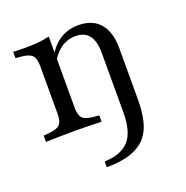

<svg xmlns="http://www.w3.org/2000/svg" viewBox="-114 -532 804 830"><g transform="rotate(-20 288.0 -117.5)"><path d="M157.3 -2.4Q119.4 -2.4 89.9 -1.6Q60.5 -0.8 29 0V-29L56.5 -31.5Q91.1 -34.7 104.4 -48.4Q117.7 -62.1 117.7 -96V-206.5H196V-96Q196 -62.1 209.3 -48.4Q222.6 -34.7 257.3 -31.5L284.7 -29V0Q253.2 -0.8 223.8 -1.6Q194.4 -2.4 157.3 -2.4ZM117.7 -206.5V-316.9Q117.7 -351.6 104.4 -365.7Q91.1 -379.8 55.6 -383.1L29 -385.5V-414.5Q45.2 -413.7 58.1 -413.3Q71 -412.9 84.7 -412.9Q117.7 -412.9 146 -415.7Q174.2 -418.5 196 -424.2V-414.5V-206.5ZM387.1 -206.5V-279.8Q387.1 -333.1 366.5 -359.7Q346 -386.3 304.8 -386.3Q262.1 -386.3 229.4 -359.3Q196.8 -332.3 173.4 -278.2L168.5 -294.4Q193.5 -361.3 234.7 -394Q275.8 -426.6 332.3 -426.6Q396.8 -426.6 431 -386.7Q465.3 -346.8 465.3 -273.4V-206.5ZM238.7 192.7V166.1Q315.3 163.7 351.2 123.8Q387.1 83.9 387.1 -6.5V-206.5H465.3V-36.3Q465.3 16.1 455.6 58.9Q446 101.6 421.4 131Q396.8 160.5 352 176.6Q307.3 192.7 238.7 192.7Z"/></g></svg>

Font: Playfair 5pt SemiExpanded Light
Style: Regular
Weight: 400
Version: Version 2.203